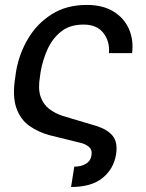

<svg xmlns="http://www.w3.org/2000/svg" viewBox="-20 -558 580 764"><path d="M262.8 186.1 275.6 105.1Q303.3 105.1 321.9 93.8Q340.6 82.4 343.8 61.1Q348 38.7 333.8 26.5Q319.6 14.2 298.3 9.9L177.6 -19.9Q132.8 -32 97.1 -57Q61.4 -82 44.9 -129.1Q28.4 -176.1 41.2 -254.3L44 -274.1Q56.1 -344.5 92 -404.7Q127.8 -464.8 186.4 -501.6Q245 -538.4 325.3 -538.4Q388.5 -538.4 430.9 -512.6Q473.4 -486.9 492.7 -443.4Q512.1 -399.9 505.7 -346.6H413.4Q417.6 -392.4 391.7 -426.3Q365.8 -460.2 312.5 -460.2Q257.8 -460.2 223 -432.4Q188.2 -404.5 169 -361.7Q149.9 -318.9 142 -274.1L139.2 -254.3Q130.7 -205.3 141.3 -174Q152 -142.8 175.8 -124.6Q199.6 -106.5 230.1 -96.6L363.6 -56.8Q407.3 -43 428.3 -17.6Q449.2 7.8 441.8 56.8Q432.2 114.3 388 150.2Q343.8 186.1 262.8 186.1Z"/></svg>

Font: Inter UI
Style: Italic
Weight: 400
Italic angle: -9.39999°
Designer: Rasmus Andersson
Foundry: rsms
Version: 3.2;8d6f07862